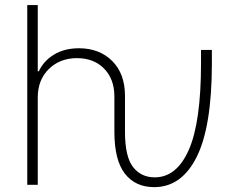

<svg xmlns="http://www.w3.org/2000/svg" viewBox="-20 -748 967 777"><path d="M604 9.3Q527.8 9.3 485.4 -45.2Q442.9 -99.6 442.9 -215.3V-357.9Q442.9 -427.7 401.4 -470.2Q359.9 -512.7 291.5 -512.7Q222.7 -512.7 177.7 -468.8Q132.8 -424.8 132.8 -353.5V0H90.3V-727.5H132.8V-459.5H137.2Q156.7 -502 199 -527.3Q241.2 -552.7 299.3 -552.7Q382.3 -552.7 434.1 -501.2Q485.8 -449.7 485.8 -359.9V-215.3Q485.8 -113.3 518.6 -71.8Q551.3 -30.3 606 -30.3Q695.3 -30.3 744.4 -142.3Q793.5 -254.4 793.5 -493.2V-545.9H837.4V-487.8Q836.9 -234.9 775.9 -112.8Q714.8 9.3 604 9.3Z"/></svg>

Font: Inter Extra Light
Style: Regular
Weight: 200
Designer: Rasmus Andersson
Foundry: rsms
Version: Version 4.000;git-3c8e0fc